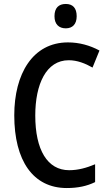

<svg xmlns="http://www.w3.org/2000/svg" viewBox="-20 -939 549 969"><path d="M312 -919C276 -919 255 -899 255 -857C255 -817 277 -796 312 -796C346 -796 367 -817 367 -857C367 -899 347 -919 312 -919ZM327 -635C370 -635 410 -619 447 -598L482 -684C434 -710 380 -725 323 -725C145 -725 52 -566 52 -357C52 -128 147 10 317 10C374 10 419 0 460 -20V-110C417 -92 375 -80 329 -80C219 -80 158 -183 158 -356C158 -514 213 -635 327 -635Z"/></svg>

Font: Noto Sans Sinhala UI Condensed Medium
Style: Regular
Weight: 500
Width: 3
Designer: Jelle Bosma - Monotype Design Team
Foundry: Monotype Imaging Inc.
Version: Version 2.006